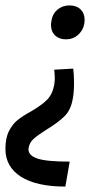

<svg xmlns="http://www.w3.org/2000/svg" viewBox="-22 -489 413 708"><path d="M290 -416Q290 -386 270.5 -365Q251 -344 221 -344Q196 -344 181 -358.5Q166 -373 166 -397Q166 -402 168 -414Q172 -439 190.5 -454Q209 -469 234 -469Q260 -469 275 -454.5Q290 -440 290 -416ZM219 199Q112 199 55 162.5Q-2 126 -2 60Q-2 20 11 -5.5Q24 -31 42.5 -46Q61 -61 92 -78Q130 -100 150.5 -120Q171 -140 178 -176Q180 -190 180 -201Q180 -212 178 -232L248 -236Q251 -214 251 -183Q251 -146 246 -123Q239 -83 215.5 -60Q192 -37 151 -12Q119 8 102.5 22.5Q86 37 83 59Q81 83 114 95Q147 107 235 107Z"/></svg>

Font: Ysabeau Semibold
Style: Italic
Weight: 600
Italic angle: -12°
Designer: Christian Thalmann (Catharsis Fonts)
Version: Version 0.003